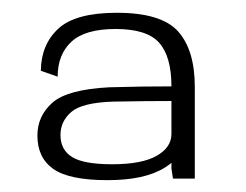

<svg xmlns="http://www.w3.org/2000/svg" viewBox="-20 -702 394 308"><path d="M257.5 -415.5H292.5V-562.5Q292.5 -621.5 265.8 -651.5Q239 -681.5 167.5 -681.5Q101 -681.5 73.5 -656Q46 -630.5 45.5 -588.5L72.5 -579Q72.5 -614.5 94.5 -635Q116.5 -655.5 165.5 -655.5Q216 -655.5 235.5 -633.2Q255 -611 255 -563.5V-431.5ZM152.5 -413Q212 -413 244.2 -433Q276.5 -453 276.5 -481L255 -487Q255 -465.5 231.2 -452Q207.5 -438.5 160 -438.5Q114.5 -438.5 95.8 -450Q77 -461.5 77 -485.5Q77 -507.5 94.5 -522.5Q112 -537.5 162 -539Q215.5 -540 263.5 -540V-563.5Q206.5 -563.5 155.5 -562Q88 -558.5 64 -537.2Q40 -516 40 -484.5Q40 -449 65.5 -431Q91 -413 152.5 -413Z"/></svg>

Font: Anybody UltraCondensed Thin Light
Style: Regular
Weight: 300
Version: Version 1.111